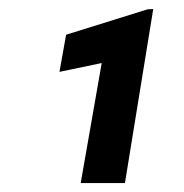

<svg xmlns="http://www.w3.org/2000/svg" viewBox="-20 -730 406 424"><path d="M255.9 -325.7H158.2L204.6 -590.8L111.3 -571.3L126 -653.3L306.2 -709.5L318.4 -710Z"/></svg>

Font: TypoPRO Roboto
Style: Bold Italic
Weight: 700
Italic angle: -12°
Designer: Google
Version: Version 2.136; 2016